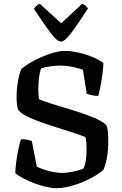

<svg xmlns="http://www.w3.org/2000/svg" viewBox="-20 -987 639 1007"><path d="M276 0Q253 0 222 -7Q191 -14 159.5 -26Q128 -38 101.5 -52Q75 -66 60 -79Q61 -106 65.5 -140Q70 -174 76.5 -205Q83 -236 90 -257Q111 -257 126 -253.5Q141 -250 147 -247L173 -113Q188 -105 211.5 -97.5Q235 -90 260 -85Q285 -80 305 -80Q332 -80 365 -87Q398 -94 418 -103Q426 -119 430 -145Q434 -171 434 -200Q434 -217 433 -235.5Q432 -254 428 -268Q398 -280 355 -294Q312 -308 265.5 -322.5Q219 -337 177.5 -352.5Q136 -368 108 -384Q80 -400 74 -415Q67 -442 67 -476Q67 -518 74 -560Q81 -602 92 -625Q109 -640 136.5 -656.5Q164 -673 197 -687.5Q230 -702 262 -711Q294 -720 319 -720Q353 -720 392.5 -711Q432 -702 466.5 -687.5Q501 -673 522 -657Q522 -634 517.5 -599.5Q513 -565 506.5 -533Q500 -501 495 -484Q477 -484 460 -488Q443 -492 435 -495L415 -621Q390 -630 359 -636.5Q328 -643 297 -643Q247 -643 196 -629Q188 -609 184.5 -579.5Q181 -550 181 -520Q181 -491 184 -467Q208 -456 250 -443Q292 -430 340.5 -415.5Q389 -401 433.5 -385Q478 -369 508 -352.5Q538 -336 542 -320Q546 -295 547 -280Q548 -265 548 -249Q548 -201 542 -166Q536 -131 524 -99Q514 -87 487.5 -70Q461 -53 425 -37Q389 -21 350 -10.5Q311 0 276 0ZM300 -769Q279 -769 243 -817.5Q207 -866 158 -941Q162 -947 170 -955.5Q178 -964 189 -967L301 -865L411 -967Q422 -964 430 -956Q438 -948 441 -942Q392 -866 356 -817.5Q320 -769 300 -769Z"/></svg>

Font: Texturina 72pt SemiBold
Style: Regular
Weight: 600
Designer: Guillermo Torres Carreño
Foundry: Omnibus-Type
Version: Version 1.002; ttfautohint (v1.8.3)